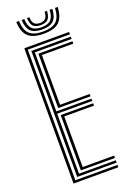

<svg xmlns="http://www.w3.org/2000/svg" viewBox="-178 -1009 710 1067"><g transform="rotate(-20 177.0 -476.0)"><path d="M60.8 0V-800H325.8V-786.2H76.5V-13.8H325.8V0ZM124 -55V-382H315.8V-368.2H140V-68.8H325.8V-55ZM92.5 -27.5V-772.5H325.8V-758.8H108.2V-409.5H315.8V-395.8H108.2V-41.2H325.8V-27.5ZM124 -423.2V-745H325.8V-731.2H140V-437H315.8V-423.2ZM191.2 -838.8Q128.2 -838.8 99.9 -865.2Q71.5 -891.8 68.8 -952.5H84.8Q87 -898.5 111.8 -875Q136.5 -851.5 191.2 -851.5Q246 -851.5 270.8 -875Q295.5 -898.5 297.8 -952.5H313.8Q310.8 -891.8 282.4 -865.2Q254 -838.8 191.2 -838.8ZM191.2 -864Q144.5 -864 123.5 -884.6Q102.5 -905.2 100.5 -952.5H116.2Q118 -912.2 135.4 -894.5Q152.8 -876.8 191.2 -876.8Q229.8 -876.8 247.1 -894.5Q264.5 -912.2 266.2 -952.5H282Q280 -905.2 259 -884.6Q238 -864 191.2 -864ZM191.2 -889.5Q161 -889.5 147.2 -904.1Q133.5 -918.8 132.2 -952.5H146.5Q147 -925.5 157.9 -913.8Q168.8 -902 191.2 -902Q214 -902 224.8 -913.8Q235.5 -925.5 236 -952.5H250.2Q249 -918.8 235.2 -904.1Q221.5 -889.5 191.2 -889.5Z"/></g></svg>

Font: Big Shoulders Inline Text Thin
Style: Regular
Weight: 400
Version: Version 2.002